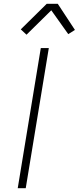

<svg xmlns="http://www.w3.org/2000/svg" viewBox="-20 -987 413 1007"><path d="M73 0 194 -735H236L115 0ZM119 -805 89 -833 225 -967H283L373 -830L338 -808L249 -933Z"/></svg>

Font: Iosevka Aile XLt Obl
Style: Regular
Weight: 200
Italic angle: -9°
Designer: Belleve Invis
Foundry: Belleve Invis
Version: Version 31.1.0; ttfautohint (v1.8.4)